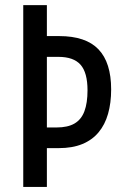

<svg xmlns="http://www.w3.org/2000/svg" viewBox="-20 -734 482 754"><path d="M416.5 -382.8Q416.5 -329.6 404.3 -286.9Q392.1 -244.1 366.9 -214.1Q341.8 -184.1 303 -168.2Q264.2 -152.3 210.9 -152.3H164.1V0H71.3V-713.9H164.1V-592.3H212.4Q316.9 -592.3 366.7 -540.3Q416.5 -488.3 416.5 -382.8ZM164.1 -233.4H201.7Q246.1 -233.4 272.7 -249Q299.3 -264.6 311.5 -297.1Q323.7 -329.6 323.7 -379.4Q323.7 -448.7 296.4 -479.7Q269 -510.7 209.5 -510.7H164.1Z"/></svg>

Font: Open Sans Condensed Medium
Style: Regular
Weight: 500
Width: 3
Designer: Monotype Design Team
Foundry: Monotype Imaging Inc.
Version: Version 3.000